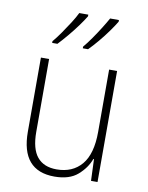

<svg xmlns="http://www.w3.org/2000/svg" viewBox="-87 -829 695 901"><g transform="rotate(10 261.0 -378.0)"><path d="M439 -529V0H408L404 -103H401Q385 -59 345.5 -24.5Q306 10 235 10Q76 10 76 -176V-529H115V-182Q115 -101 146.5 -63Q178 -25 239 -25Q315 -25 358 -76Q401 -127 401 -232V-529ZM406 -758Q394 -738 374 -710Q354 -682 330.5 -654Q307 -626 287 -606H262V-614Q279 -634 298.5 -662Q318 -690 335.5 -718Q353 -746 364 -766H406ZM260 -758Q248 -738 228 -710.5Q208 -683 184.5 -655Q161 -627 141 -606H116V-614Q133 -634 152.5 -662Q172 -690 189.5 -717.5Q207 -745 217 -766H260Z"/></g></svg>

Font: Noto Sans Sinhala SemiCondensed ExtraLight
Style: Regular
Weight: 200
Width: 4
Designer: Jelle Bosma - Monotype Design Team
Foundry: Monotype Imaging Inc.
Version: Version 2.006; ttfautohint (v1.8.4.7-5d5b)